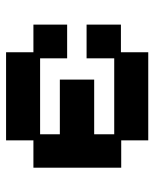

<svg xmlns="http://www.w3.org/2000/svg" viewBox="42 -538 508 632"><g transform="rotate(-90 296.0 -222.0)"><path d="M150 12V-77H60V-366H150V-456H440V-366H531V-255H420V-344H170V-279H350V-166H170V-100H420V-191H531V-78H440V12Z"/></g></svg>

Font: Pixelify Sans Medium
Style: Regular
Weight: 500
Designer: Stefie Justprince
Foundry: Typecalism Foundryline
Version: Version 1.000;February 13, 2025;FontCreator 15.0.0.3015 64-b